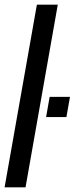

<svg xmlns="http://www.w3.org/2000/svg" viewBox="-34 -805 328 825"><path d="M-14.3 0H75.7L214.3 -785H124.5ZM179.3 -388.7 164.1 -301.9H251.4L266.7 -388.7Z"/></svg>

Font: Anybody Thin Condensed
Style: Italic
Weight: 100
Width: 3
Italic angle: -10°
Version: Version 1.113;gftools[0.9.25]